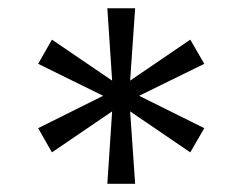

<svg xmlns="http://www.w3.org/2000/svg" viewBox="-20 -589 592 469"><path d="M253.9 -392.1 242.2 -568.8H310.1L297.9 -392.1L444.8 -492.2L479 -433.1L319.8 -355L479 -275.9L444.8 -216.8L297.9 -316.9L310.1 -140.1H242.2L253.9 -316.9L106.9 -216.8L73.2 -275.9L231.9 -355L73.2 -433.1L106.9 -492.2Z"/></svg>

Font: LT Superior
Style: Regular
Weight: 400
Designer: Daniel Lyons
Foundry: LyonsType
Version: Version 1.000